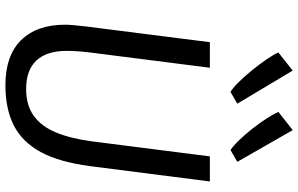

<svg xmlns="http://www.w3.org/2000/svg" viewBox="-216 -877 1101 709"><g transform="rotate(90 334.5 -522.5)"><path d="M294.9 8Q185.2 8 128.2 -50Q71.2 -108 71.2 -212.9Q71.2 -224.6 72.8 -242.6Q74.5 -260.6 77.8 -290.3L135.8 -747H230.2L173.9 -305.5Q170.9 -280.5 169.4 -258.4Q167.9 -236.3 167.9 -217.9Q167.9 -144.4 203.5 -106.4Q239.1 -68.5 308.4 -68.5Q369 -68.5 408 -96.8Q447.1 -125.1 469.5 -179.6Q491.9 -234.2 502.2 -313.3L557.5 -747H650.1L593.5 -304.5Q586 -248.1 573.1 -202.5Q560.2 -156.9 541.6 -122.7Q504.2 -54 443.2 -23Q382.3 8 294.9 8ZM362.9 -848.3 319.5 -823.2Q303.6 -832.5 282 -854.8Q260.3 -877 238.1 -904.3Q215.9 -931.7 198.5 -957.5Q181 -983.4 173.8 -999.9L240.6 -1052.9ZM577.6 -848.3 534.1 -823.2Q517.8 -834.1 497.2 -855.5Q476.7 -876.8 456 -903Q435.3 -929.2 418.6 -954.9Q401.9 -980.5 393.4 -1000.2L460.5 -1052.9Z"/></g></svg>

Font: Merriweather Sans Variable Regular
Style: Italic
Weight: 300
Italic angle: -8°
Designer: Eben Sorkin
Foundry: Eben Sorkin
Version: Version 2.001